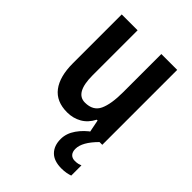

<svg xmlns="http://www.w3.org/2000/svg" viewBox="-225 -697 984 984"><g transform="rotate(45 267.0 -205.5)"><path d="M467 -594V-51H376L362 -122H356Q335 -81 300 -61Q265 -41 222 -41Q143 -41 104 -92.5Q65 -144 65 -240V-594H180V-268Q180 -141 251 -141Q310 -141 331 -186Q352 -231 352 -317V-594ZM384 61Q384 83 395 95Q406 107 426 107Q440 107 449.5 104.5Q459 102 466 99V173Q455 177 439.5 180Q424 183 405 183Q350 183 322.5 155Q295 127 295 79Q295 38 321.5 0Q348 -38 387 -64L447 -51Q384 12 384 61Z"/></g></svg>

Font: Noto Sans Tamil UI Condensed SemiBold
Style: Regular
Weight: 600
Width: 3
Designer: Jelle Bosma - Monotype Design Team
Foundry: Monotype Imaging Inc.
Version: Version 2.004; ttfautohint (v1.8.4.7-5d5b)